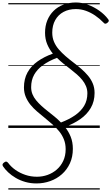

<svg xmlns="http://www.w3.org/2000/svg" viewBox="-67 -1031 897 1547"><path d="M227 447Q179 447 137 435Q95 423 60 402.5Q25 382 -1 357.5Q-27 333 -42 310Q-48 301 -46.5 293.5Q-45 286 -34 278Q-22 269 -14.5 271.5Q-7 274 0 283Q23 314 58 338.5Q93 363 137 378Q181 393 231 393Q275 393 316 378.5Q357 364 390 335.5Q423 307 442.5 265.5Q462 224 462 171Q462 128 448 92.5Q434 57 410 27.5Q386 -2 356 -28.5Q326 -55 294.5 -80.5Q263 -106 232.5 -132Q202 -158 178.5 -187Q155 -216 140.5 -250.5Q126 -285 126 -326Q126 -395 154.5 -447Q183 -499 236 -536.5Q289 -574 359 -599Q331 -633 313.5 -674.5Q296 -716 296 -767Q296 -822 314 -866.5Q332 -911 365 -943.5Q398 -976 443.5 -993.5Q489 -1011 545 -1011Q594 -1011 643 -992.5Q692 -974 734 -944Q776 -914 803 -878Q811 -869 809.5 -862Q808 -855 798 -847Q788 -839 780.5 -840Q773 -841 767 -849Q735 -882 699.5 -906Q664 -930 625 -944Q586 -958 544 -958Q488 -958 445 -935Q402 -912 378 -869Q354 -826 354 -768Q354 -727 368.5 -693.5Q383 -660 407.5 -632Q432 -604 462 -578Q492 -552 524.5 -527.5Q557 -503 587 -477Q617 -451 641.5 -422Q666 -393 680.5 -358.5Q695 -324 695 -282Q695 -214 664.5 -161.5Q634 -109 580.5 -71.5Q527 -34 456 -8Q485 27 502.5 70.5Q520 114 520 168Q520 233 496.5 284.5Q473 336 432 372.5Q391 409 338 428Q285 447 227 447ZM424 -44Q490 -69 537.5 -102Q585 -135 611 -178.5Q637 -222 637 -279Q637 -310 626 -336.5Q615 -363 596 -386.5Q577 -410 552.5 -431.5Q528 -453 500 -474.5Q472 -496 444.5 -518Q417 -540 392 -565Q326 -540 279.5 -506.5Q233 -473 208.5 -429.5Q184 -386 184 -329Q184 -298 194.5 -272Q205 -246 224 -223Q243 -200 266.5 -178.5Q290 -157 317.5 -135.5Q345 -114 372.5 -91.5Q400 -69 424 -44ZM0 486H737V496H0ZM0 -20H737V0H0ZM0 -505H737V-500H0ZM0 -1006H737V-996H0Z"/></svg>

Font: Playwrite CA Guides
Style: Regular
Weight: 400
Designer: Veronika Burian, José Scaglione
Foundry: TypeTogether
Version: Version 1.003